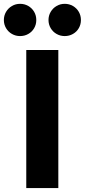

<svg xmlns="http://www.w3.org/2000/svg" viewBox="-74 -963 435 983"><path d="M60.5 -707H224.6V0H60.5ZM-54.2 -860.4Q-54.2 -883.3 -43 -902.3Q-31.7 -921.4 -12.7 -932.4Q6.3 -943.4 28.8 -943.4Q51.8 -943.4 70.8 -932.4Q89.8 -921.4 100.8 -902.6Q111.8 -883.8 111.8 -860.4Q111.8 -837.4 100.8 -818.6Q89.8 -799.8 70.8 -789.1Q51.8 -778.3 28.8 -778.3Q6.3 -778.3 -12.7 -789.1Q-31.7 -799.8 -43 -818.8Q-54.2 -837.9 -54.2 -860.4ZM174.3 -860.4Q174.3 -883.3 185.5 -902.3Q196.8 -921.4 215.8 -932.4Q234.9 -943.4 257.3 -943.4Q280.3 -943.4 299.3 -932.4Q318.4 -921.4 329.3 -902.6Q340.3 -883.8 340.3 -860.4Q340.3 -837.4 329.3 -818.6Q318.4 -799.8 299.3 -789.1Q280.3 -778.3 257.3 -778.3Q234.9 -778.3 215.8 -789.1Q196.8 -799.8 185.5 -818.8Q174.3 -837.9 174.3 -860.4Z"/></svg>

Font: Wanted Sans ExtraBold
Style: Regular
Weight: 800
Designer: Original Design by Kil Hyung-jin and Kang Hanbin, Wanted Lab, Inc; Hangeul from Source Han Sans by Jang Soo-young and Ka
Foundry: Wanted Lab, Inc.
Version: Version 1.003